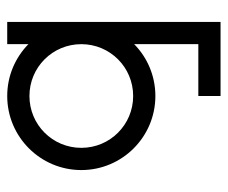

<svg xmlns="http://www.w3.org/2000/svg" viewBox="-70 -387 640 540"><g transform="rotate(-90 250.0 -117.0)"><path d="M104.2 -208.3C104.2 -289.2 169.2 -354.2 250 -354.2C330.8 -354.2 395.8 -289.2 395.8 -208.3C395.8 -127.5 330.8 -62.5 250 -62.5C169.2 -62.5 104.2 -127.5 104.2 -208.3ZM41.7 -208.3C41.7 -93.3 135 0 250 0C306.8 0 358.2 -22.7 395.8 -59.6V120.8H250V183.3H458.3V-416.7H395.8V-357.1C358.2 -393.9 306.8 -416.7 250 -416.7C135 -416.7 41.7 -323.3 41.7 -208.3Z"/></g></svg>

Font: Amy Mono
Style: Regular
Weight: 400
Monospace: yes
Version: Version 001.000